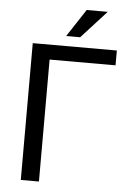

<svg xmlns="http://www.w3.org/2000/svg" viewBox="-60 -950 676 994"><g transform="rotate(5 278.0 -453.0)"><path d="M523.4 -633.8H180.7V0H86.4V-710.9H523.4ZM349.6 -906.2H459L328.1 -762.7H255.4Z"/></g></svg>

Font: RobotoInd
Style: Regular
Weight: 400
Designer: Google
Version: Version 2.001101; 2014